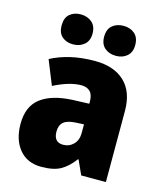

<svg xmlns="http://www.w3.org/2000/svg" viewBox="-115 -852 802 947"><g transform="rotate(15 285.5 -378.5)"><path d="M308 -563Q404 -563 458.5 -512Q513 -461 513 -363V0H387L354 -73H351Q319 -30 283 -10Q247 10 185 10Q113 10 72.5 -39Q32 -88 32 -169Q32 -258 88 -301Q144 -344 250 -349L334 -352V-362Q334 -398 318 -414Q302 -430 273 -430Q243 -430 207.5 -419.5Q172 -409 133 -389L83 -513Q128 -537 184 -550Q240 -563 308 -563ZM296 -245Q251 -243 232 -226.5Q213 -210 213 -178Q213 -123 261 -123Q292 -123 313.5 -144.5Q335 -166 335 -202V-247ZM102 -690Q102 -729 124 -748Q146 -767 180 -767Q214 -767 237 -747.5Q260 -728 260 -690Q260 -653 237 -633.5Q214 -614 180 -614Q146 -614 124 -633Q102 -652 102 -690ZM319 -690Q319 -729 341.5 -748Q364 -767 399 -767Q433 -767 455.5 -747.5Q478 -728 478 -690Q478 -653 455.5 -633.5Q433 -614 399 -614Q364 -614 341.5 -633.5Q319 -653 319 -690Z"/></g></svg>

Font: Noto Sans Hebrew SemiCondensed Black
Style: Regular
Weight: 900
Width: 4
Designer: Ben Nathan
Foundry: Google LLC
Version: Version 3.001; ttfautohint (v1.8.4.7-5d5b)